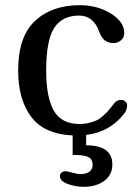

<svg xmlns="http://www.w3.org/2000/svg" viewBox="-20 -522 530 740"><path d="M447 -137Q456 -137 463 -131Q470 -125 470 -116Q470 -98 457 -82Q401 -12 312 -2V38Q413 38 413 112Q413 152 382 175Q351 198 302 198Q271 198 241 187Q211 176 211 157Q211 149 217 143.5Q223 138 232 138Q238 138 258.5 143.5Q279 149 290 149Q314 149 325.5 139Q337 129 337 115Q337 90 319 82.5Q301 75 260 75V0Q150 -5 100 -72Q50 -139 50 -250Q50 -381 115 -441.5Q180 -502 287 -502Q353 -502 404 -472Q459 -439 459 -395Q459 -377 446 -366.5Q433 -356 417 -356Q378 -356 363 -398Q341 -462 285 -462Q220 -462 189 -414.5Q158 -367 158 -250Q158 -147 187.5 -95.5Q217 -44 287 -44Q306 -44 323.5 -48.5Q341 -53 352 -58Q363 -63 376 -74.5Q389 -86 394 -91.5Q399 -97 409.5 -110.5Q420 -124 422 -126Q432 -137 447 -137Z"/></svg>

Font: Marmelad
Style: Regular
Weight: 400
Designer: Manvel Shmavonyan
Foundry: Cyreal
Version: Version 1.001;PS 001.001;hotconv 1.0.88;makeotf.lib2.5.64775